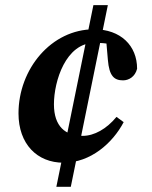

<svg xmlns="http://www.w3.org/2000/svg" viewBox="-20 -674 586 739"><path d="M51.2 -237.6C51.2 -119.7 122.6 -47.7 224.6 -47.7C328.7 -47.7 413.9 -123.6 456 -203.9L428.4 -224.1C390 -177.6 342.5 -151.1 298.4 -151.1C231.8 -151.1 187.6 -187.3 187.6 -272.6C187.6 -361.4 233.2 -509.1 344.1 -509.1C393.7 -509.1 417.4 -502.4 442.4 -490.2L387.8 -529.6L395.2 -443.6C400.4 -381.1 419.4 -364.7 453.7 -364.7C474.8 -364.7 499.8 -377.7 507.7 -409.4C507.7 -498.1 444.7 -561.3 341.9 -561.3C177.8 -561.3 51.2 -408.7 51.2 -237.6ZM252.5 45 395.1 -654.3H339.5L196.9 45H252.5Z"/></svg>

Font: Source Serif 4 Variable
Style: Italic
Weight: 400
Italic angle: -12°
Designer: Frank Grießhammer
Foundry: Adobe Systems Incorporated
Version: Version 4.004;hotconv 1.0.116;makeotfexe 2.5.65601